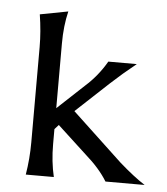

<svg xmlns="http://www.w3.org/2000/svg" viewBox="-42 -535 497 573"><g transform="rotate(5 206.0 -248.0)"><path d="M56 0Q64 -48 64 -97.3V-382.7Q64 -429.3 56 -480L140 -496Q129.3 -452 129.3 -398.7V-205.3L209.3 -280Q246.7 -313.3 272 -357.3H357.3Q317.3 -325.3 282.7 -293.3L184 -201.3L334.7 -60Q378.7 -21.3 412 0H294.7Q272 -37.3 229.3 -74.7L141.3 -156L129.3 -142.7V-97.3Q129.3 -45.3 140 0Z"/></g></svg>

Font: Tenali Ramakrishna
Style: Regular
Weight: 400
Designer: Appaji Ambarisha Darbha
Foundry: Andhrapradesh Society for Knowledge Networks
Version: Version 1.0.5; ttfautohint (v1.2.25-373a) -l 7 -r 28 -G 50 -